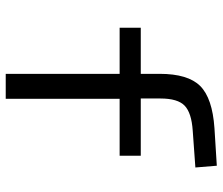

<svg xmlns="http://www.w3.org/2000/svg" viewBox="-72 -686 759 654"><g transform="rotate(90 307.0 -359.5)"><path d="M232 -388H75V-460H232V-524Q232 -621 273.5 -662.5Q315 -704 417 -711L545 -719L551 -646L426 -637Q365 -633 340.5 -609.5Q316 -586 316 -527V-460H511V-388H317V0H232Z"/></g></svg>

Font: Intel One Mono
Style: Regular
Weight: 400
Monospace: yes
Designer: Fred Shallcrass
Foundry: Frere-Jones Type LLC
Version: Version 1.400;hotconv 1.1.0;makeotfexe 2.6.0;FJTRelease1.4